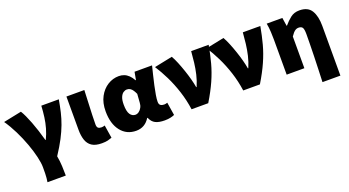

<svg xmlns="http://www.w3.org/2000/svg" viewBox="-54 -1044 3185 1753"><g transform="rotate(-20 1538.0 -168.0)"><path d="M180 176Q183 156 185 137.5Q187 119 187.5 95Q188 71 188 34Q188 -8 173.5 -70Q159 -132 133 -203.5Q107 -275 72 -346Q37 -417 -4 -476L172 -512Q186 -490 201.5 -456.5Q217 -423 233 -381.5Q249 -340 264.5 -292Q280 -244 294 -193H298Q321 -241 335 -290Q349 -339 356 -391Q363 -443 366 -500H536Q525 -436 512 -380.5Q499 -325 478.5 -270Q458 -215 426 -153.5Q394 -92 344 -16Q353 32 355.5 83Q358 134 358 176Z M770 12Q707 12 672.5 -11.5Q638 -35 624 -77.5Q610 -120 610 -176V-500H784Q782 -445 779 -381.5Q776 -318 774 -261.5Q772 -205 772 -170Q772 -145 783 -135.5Q794 -126 816 -126Q822 -126 831.5 -127.5Q841 -129 848 -132L868 -6Q850 1 828 6.5Q806 12 770 12Z M1104 12Q1011 12 955.5 -58.5Q900 -129 900 -250Q900 -332 931.5 -390.5Q963 -449 1013.5 -480.5Q1064 -512 1122 -512Q1149 -512 1172.5 -503Q1196 -494 1216.5 -474.5Q1237 -455 1254 -424H1258L1272 -500H1442Q1432 -459 1420.5 -412.5Q1409 -366 1399 -320Q1389 -274 1382.5 -235Q1376 -196 1376 -170Q1376 -145 1389.5 -135.5Q1403 -126 1424 -126Q1431 -126 1439 -127.5Q1447 -129 1456 -132L1476 -6Q1461 1 1437 6.5Q1413 12 1380 12Q1325 12 1291.5 -4.5Q1258 -21 1240 -64H1236Q1189 12 1104 12ZM1146 -128Q1164 -128 1180.5 -140Q1197 -152 1208 -172.5Q1219 -193 1220 -218L1226 -302Q1217 -322 1206.5 -338Q1196 -354 1182.5 -363Q1169 -372 1150 -372Q1132 -372 1115 -360.5Q1098 -349 1087 -322.5Q1076 -296 1076 -252Q1076 -185 1095.5 -156.5Q1115 -128 1146 -128Z M1644 0Q1631 -93 1603 -179.5Q1575 -266 1538 -341Q1501 -416 1462 -476L1638 -512Q1656 -481 1673.5 -438Q1691 -395 1707 -348Q1723 -301 1735 -256Q1747 -211 1753 -175H1757Q1780 -229 1792.5 -283Q1805 -337 1811.5 -391.5Q1818 -446 1822 -500H1992Q1976 -411 1955 -332.5Q1934 -254 1898.5 -174Q1863 -94 1806 0Z M2146 0Q2133 -93 2105 -179.5Q2077 -266 2040 -341Q2003 -416 1964 -476L2140 -512Q2158 -481 2175.5 -438Q2193 -395 2209 -348Q2225 -301 2237 -256Q2249 -211 2255 -175H2259Q2282 -229 2294.5 -283Q2307 -337 2313.5 -391.5Q2320 -446 2324 -500H2494Q2478 -411 2457 -332.5Q2436 -254 2400.5 -174Q2365 -94 2308 0Z M2852 176Q2854 118 2856.5 53.5Q2859 -11 2860.5 -74Q2862 -137 2863 -192Q2864 -247 2864 -286Q2864 -334 2853.5 -350Q2843 -366 2814 -366Q2800 -366 2787.5 -359Q2775 -352 2763.5 -339Q2752 -326 2740 -308V0H2568V-340Q2568 -370 2566 -414Q2564 -458 2556 -500H2708L2720 -420H2724Q2754 -456 2789.5 -484Q2825 -512 2876 -512Q2959 -512 2992.5 -456.5Q3026 -401 3026 -308V176Z"/></g></svg>

Font: Source Sans 3 Black
Style: Regular
Weight: 900
Designer: Paul D. Hunt
Foundry: Adobe
Version: Version 3.046;hotconv 1.0.118;makeotfexe 2.5.65603